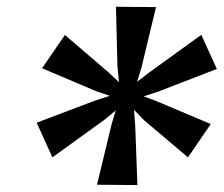

<svg xmlns="http://www.w3.org/2000/svg" viewBox="-20 -861 664 568"><path d="M88.5 -498 260 -563 305 -577.5 265 -591 104.5 -659 172 -757.5 301 -647 332 -618 327.5 -664 323 -841 441.5 -840 398.5 -661 385.5 -619 422 -647 575.5 -758 621.5 -657 448 -590 405 -576 442.5 -562 603.5 -494 536 -395.5 406 -505.5 376.5 -536 380 -490 386.5 -313.5 267 -314.5 310 -493 322.5 -534.5 288 -506 135 -395.5Z"/></svg>

Font: Merriweather 48pt
Style: Bold Italic
Weight: 700
Italic angle: -7.8°
Version: Version 2.101